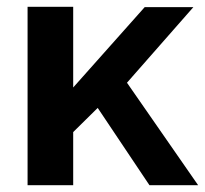

<svg xmlns="http://www.w3.org/2000/svg" viewBox="-20 -544 602 564"><path d="M419 0 267 -227 195 -156V0H61V-524H195V-287L405 -523H548L353 -301L562 0Z"/></svg>

Font: IngvarSans
Style: Bold
Weight: 700
Version: Version 3.000